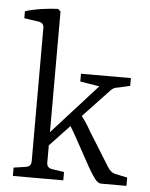

<svg xmlns="http://www.w3.org/2000/svg" viewBox="-49 -694 576 736"><g transform="rotate(5 239.0 -326.5)"><path d="M28 0V-32L75 -39Q95 -42 95 -62V-576Q95 -595 74 -598L19 -606V-633Q48 -642 82.5 -647Q117 -652 145 -653L155 -644V-62Q155 -42 176 -39L222 -32V0ZM368 0Q355 0 343 -16Q331 -32 315 -60L271 -140Q257 -166 245 -187Q233 -208 221 -225L262 -265Q276 -246 286 -231.5Q296 -217 307 -197L389 -65Q395 -55 402.5 -49.5Q410 -44 417 -42L465 -32V0ZM144 -117 140 -163 340 -384 347 -368 254 -383V-413H446V-383L402 -373Q392 -372 385.5 -369Q379 -366 373 -360Z"/></g></svg>

Font: Rasa Light
Style: Regular
Weight: 300
Designer: Anna Giedrys (Yrsa+Rasa design), David Brezina (Yrsa art-direction, Rasa art-direction, design)
Foundry: Rosetta Type Foundry
Version: Version 2.004